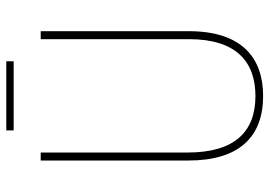

<svg xmlns="http://www.w3.org/2000/svg" viewBox="-146 -720 876 625"><g transform="rotate(-90 292.5 -408.0)"><path d="M405 -826H180V-802H405ZM503 -232V-714H477V-231C477 -76 402 -15 292 -15C176 -15 108 -82 108 -236V-714H82V-233C82 -69 158 10 292 10C413 10 503 -56 503 -232Z"/></g></svg>

Font: Noto Sans Oriya Cond Thin
Style: Regular
Weight: 100
Width: 3
Designer: Amélie Bonet and Sol Matas
Foundry: Google LLC
Version: Version 2.006